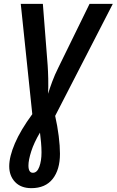

<svg xmlns="http://www.w3.org/2000/svg" viewBox="-20 -734 607 999"><path d="M143 245Q89 245 58.5 213Q28 181 28 131Q28 81 57.5 12Q87 -57 148 -140L88 -714H203L228 -394Q230 -366 231 -324.5Q232 -283 230 -246Q239 -275 252 -310Q265 -345 283 -381L446 -714H567L267 -131Q279 -78 285.5 -26Q292 26 292 66Q292 149 254 197Q216 245 143 245ZM151 165Q173 165 184.5 134Q196 103 196 59Q196 34 193.5 6.5Q191 -21 188 -44Q157 8 142.5 53.5Q128 99 128 127Q128 165 151 165Z"/></svg>

Font: Noto Sans Condensed SemiBold
Style: Italic
Weight: 600
Width: 3
Italic angle: -12°
Designer: Monotype Design Team
Foundry: Monotype Imaging Inc.
Version: Version 2.013; ttfautohint (v1.8.4.7-5d5b)